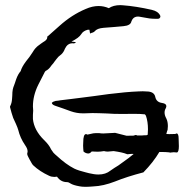

<svg xmlns="http://www.w3.org/2000/svg" viewBox="-20 -720 723 740"><path d="M524.9 -62 525.9 -60.5 526.4 -62ZM549.3 -200.7Q550.3 -211.4 550.3 -221.7Q550.3 -251 542.5 -273.9Q542.5 -274.4 538.6 -279.3Q522 -281.2 499 -281.2H489.7Q471.7 -280.8 454.1 -280.8Q436.5 -280.8 419.9 -281.2L391.6 -282.7L362.8 -283.7Q348.6 -284.2 336.4 -284.2Q319.8 -284.2 305.7 -283.2H298.3Q275.9 -283.2 253.4 -291L223.6 -301.8L193.8 -312Q180.2 -316.4 179.7 -323.7Q185.1 -329.1 194.8 -331.1L203.6 -332L212.9 -333.5L249.5 -337.9L284.7 -342.3L341.8 -349.6L398.9 -357.4Q465.3 -365.7 513.7 -367.7Q522.5 -368.2 530.3 -368.2Q542 -368.2 551.8 -367.2Q575.2 -364.7 578.6 -345.7Q583 -326.2 604.5 -323.2Q621.1 -320.8 621.1 -311Q621.1 -307.6 619.1 -303.2Q614.3 -295.4 614.3 -286.1Q614.3 -275.4 621.1 -263.2Q627 -251 627 -233.9Q627 -227.1 626 -219.7L623.5 -212.9L621.6 -205.6Q621.6 -204.6 621.1 -203.6L632.3 -203.1L655.8 -203.6Q658.7 -205.6 660.6 -205.6Q668.5 -205.6 668.5 -185.5L669.4 -156.7Q669.4 -134.3 662.1 -132.3L649.9 -133.3Q645 -133.3 639.6 -132.3L636.7 -131.8Q633.8 -131.8 632.3 -132.8Q620.6 -134.3 594.2 -134.3Q570.8 -94.7 532.7 -55.7Q469.2 -39.1 423.3 -20.5Q377.9 -2.9 339.4 -1.5L325.7 -0.5L313 0H308.1Q295.9 0 286.1 -2Q262.2 -6.3 252 -12.7Q248.5 -15.1 245.1 -16.6Q241.2 -18.1 237.8 -18.1Q214.4 -18.1 199.7 -39.1Q194.3 -38.1 189.5 -38.1Q178.7 -38.1 169.4 -42.5Q133.3 -59.1 108.4 -82.5Q104.5 -86.4 102.5 -90.3Q92.8 -106.9 88.4 -116.2L85.4 -123Q85 -125.5 85 -127.4V-129.4Q86.4 -132.8 86.4 -136.7Q86.4 -147 76.7 -160.6Q57.6 -188.5 50.3 -219.2Q47.9 -228 41.5 -242.2L30.8 -265.6L24.4 -285.6L19 -305.7Q18.6 -306.6 18.6 -308.1Q18.6 -310.1 20 -312.5Q25.4 -323.2 26.4 -338.4L27.3 -351.1L27.8 -364.3Q28.8 -376 31.2 -382.8L37.1 -398.9L42.5 -415Q49.3 -434.1 59.6 -445.8Q64 -461.9 80.1 -483.4L93.8 -501Q101.1 -511.2 106 -519Q115.7 -536.1 129.9 -545.9L137.2 -551.3L145.5 -557.1Q162.1 -566.4 162.1 -575.2V-577.1Q162.1 -578.6 164.1 -581.1L167 -582.5L168.9 -584.5L209 -620.1Q256.8 -663.1 310.5 -685.5Q335.9 -696.8 359.9 -696.8Q380.4 -696.8 399.4 -688.5Q417 -700.2 443.4 -700.2Q448.2 -700.2 453.1 -699.7Q504.9 -695.8 564.9 -682.1Q590.3 -676.3 597.7 -659.2Q598.1 -657.7 598.1 -656.2Q598.1 -653.3 596.2 -651.4Q593.8 -647.5 587.4 -647.5H581.5Q568.8 -647.5 556.2 -648.9L536.6 -652.3L516.6 -655.8Q514.2 -656.2 511.7 -656.2Q498 -656.2 490.7 -646L488.3 -641.6L486.3 -637.2Q483.4 -621.6 455.6 -619.1L417 -615.7L379.4 -612.8Q354 -610.8 344.7 -599.1Q343.3 -597.2 337.9 -594.7L333 -593.3L327.1 -590.8Q326.7 -595.2 325.7 -599.1L324.7 -605.5H318.4Q300.3 -600.6 293.5 -588.9Q284.2 -573.7 255.4 -560.1L260.7 -559.1L264.6 -558.6L272 -557.6Q271 -553.7 266.6 -553.2L263.2 -552.7L259.3 -553.2Q244.6 -553.2 235.8 -541.5L230.5 -532.7L226.6 -523.9Q220.7 -513.2 212.4 -507.3Q205.1 -502.4 197.8 -492.7L191.4 -484.4L185.5 -476.1L178.7 -468.3L172.9 -460.4Q165.5 -451.2 156.2 -446.8L154.3 -444.8L152.8 -442.9L127.4 -393.1Q106.9 -351.6 106.9 -310.1Q106.9 -301.8 107.9 -293.5L106.9 -277.3V-261.2Q111.3 -218.3 149.4 -180.7Q169.4 -161.6 176.8 -144.5Q180.2 -138.7 186 -131.3L192.4 -125L199.2 -119.1Q234.4 -86.4 266.1 -70.3Q273.9 -66.4 286.1 -62.5L308.6 -56.2Q321.8 -52.2 341.8 -48.8Q351.1 -47.4 359.4 -47.4Q387.2 -47.4 405.8 -62.5Q411.1 -66.4 420.9 -72.8L436.5 -82.5L475.6 -110.8Q486.3 -119.1 495.1 -126.5L488.8 -127Q482.9 -127 476.6 -126L472.7 -125.5Q469.2 -125.5 467.8 -126.5Q452.6 -132.8 418 -137.7L395.5 -135.7Q387.7 -135.7 380.9 -137.7Q367.2 -135.3 356 -135.3Q343.3 -135.3 333.5 -136.2Q326.7 -128.4 320.8 -128.4Q310.1 -128.4 301.8 -136.2Q301.3 -142.1 300.8 -147.9Q300.3 -153.8 300.3 -158.7L300.8 -171.4Q300.8 -203.1 311.5 -203.1Q314 -203.1 316.9 -201.2L339.4 -206.1Q344.7 -207 361.3 -207Q369.6 -205.6 378.4 -205.6L423.8 -208L467.8 -196.8L495.6 -197.3Q500.5 -199.7 503.9 -199.7Q505.9 -199.7 508.3 -197.8H526.4Q531.2 -198.7 544.4 -198.7Z"/></svg>

Font: Kurland
Style: Regular
Weight: 400
Designer: GGBot
Version: 0.22